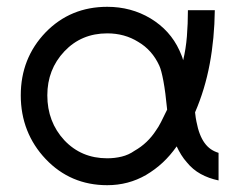

<svg xmlns="http://www.w3.org/2000/svg" viewBox="-20 -530 707 564"><path d="M295 -510Q187 -510 114 -435Q41 -359 41 -250Q41 -195 59.5 -148Q78 -101 114 -63Q187 14 295 14Q357 14 409 -16Q436 -32 458 -52.5Q480 -73 499 -100Q505 -87 512.5 -75Q520 -63 529 -53Q546 -32 569.5 -19Q593 -6 622 0V-81Q609 -85 599 -92Q589 -99 581 -110Q573 -121 567 -136.5Q561 -152 557 -173Q556 -177 555 -184Q554 -191 553 -200Q582 -267 596 -342Q610 -417 611 -500H532Q532 -460 529 -423Q526 -386 518 -353Q516 -361 513 -368Q510 -375 507 -382Q480 -441 422 -476Q365 -510 295 -510ZM295 -432Q346 -432 386 -407Q427 -383 448 -337Q454 -324 460 -292Q466 -260 471 -208Q461 -187 453 -171.5Q445 -156 439 -148Q414 -109 375 -87Q358 -75 337.5 -70Q317 -65 295 -65Q219 -65 169 -118Q119 -172 119 -250Q119 -326 169 -379Q219 -432 295 -432Z"/></svg>

Font: Unageo
Style: Regular
Weight: 400
Designer: Richard Sepsi
Foundry: Richard Sepsi
Version: Version 2.000